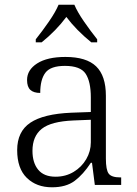

<svg xmlns="http://www.w3.org/2000/svg" viewBox="-20 -786 582 816"><path d="M53 -148Q53 -227 109 -264.5Q165 -302 283 -307L366 -310V-372Q366 -439 344 -472.5Q322 -506 256 -506Q195 -506 173 -477Q151 -448 151 -391Q123 -391 109 -404Q95 -417 95 -446Q95 -489 138 -516.5Q181 -544 258 -544Q347 -544 388.5 -504Q430 -464 430 -379V-112Q430 -64 442 -48Q454 -32 491 -32H495V0H383L371 -94H366Q334 -45 297.5 -17.5Q261 10 201 10Q135 10 94 -30Q53 -70 53 -148ZM366 -181V-277L292 -274Q197 -270 157.5 -238.5Q118 -207 118 -145Q118 -94 142.5 -64.5Q167 -35 216 -35Q259 -35 293 -55.5Q327 -76 346.5 -109.5Q366 -143 366 -181ZM132 -619Q160 -654 188 -694.5Q216 -735 229 -766H296Q309 -735 337 -694.5Q365 -654 393 -619V-606H368Q304 -658 262 -714Q219 -656 157 -606H132Z"/></svg>

Font: Noto Serif Light
Style: Regular
Weight: 300
Designer: Monotype Design Team
Foundry: Monotype Imaging Inc.
Version: Version 1.001